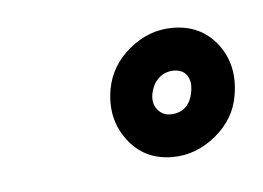

<svg xmlns="http://www.w3.org/2000/svg" viewBox="-27 -732 249 182"><g transform="rotate(-5 98.0 -641.0)"><path d="M131.5 -580Q154 -580 172.8 -595.5Q191.5 -611 195 -633Q200 -661.5 184.5 -681.8Q169 -702 142 -702Q119.5 -702 101 -686.8Q82.5 -671.5 78.5 -649.5Q73.5 -621.5 89 -600.8Q104.5 -580 131.5 -580ZM133 -620.5Q125.5 -620.5 120.8 -626.2Q116 -632 117.5 -641Q119.5 -651 125.5 -656.2Q131.5 -661.5 139.5 -661.5Q148 -661.5 152 -655.8Q156 -650 154.5 -641Q153 -631 147.5 -625.8Q142 -620.5 133 -620.5Z"/></g></svg>

Font: Anybody UltraCondensed Thin SemiBold
Style: Italic
Weight: 600
Italic angle: -10°
Version: Version 1.111